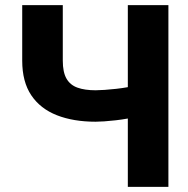

<svg xmlns="http://www.w3.org/2000/svg" viewBox="-20 -731 736 751"><path d="M66.9 -710.9H225.6V-493.7Q225.6 -448.7 240 -423.6Q254.4 -398.4 283 -388.2Q311.5 -377.9 354 -377.9Q367.7 -377.9 389.2 -379.4Q410.6 -380.9 434.3 -383.5Q458 -386.2 478.8 -389.9Q499.5 -393.6 511.7 -398.4V-275.4Q499.5 -271 478 -267.1Q456.5 -263.2 432.9 -260.5Q409.2 -257.8 387.9 -256.3Q366.7 -254.9 354 -254.9Q267.1 -254.9 202.4 -280.3Q137.7 -305.7 102.3 -358.4Q66.9 -411.1 66.9 -493.7ZM480 -710.9H638.7V0H480Z"/></svg>

Font: Roboto ExtraBold
Style: Regular
Weight: 800
Designer: Christian Robertson
Foundry: Google
Version: Version 3.009; 2024